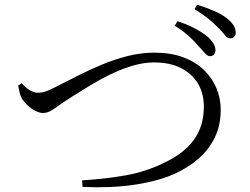

<svg xmlns="http://www.w3.org/2000/svg" viewBox="-20 -814 1040 800"><path d="M805.7 -623.4Q789.7 -642.7 766.1 -664.1Q742.5 -685.5 707.6 -707L719.9 -725.3Q757.9 -713.4 787.7 -697.8Q817.5 -682.2 837.7 -667.2Q876.3 -635.5 877.5 -607.8Q878.5 -595.6 872.8 -588.2Q867.2 -580.8 856.8 -580Q844.4 -579.2 833.3 -592.9Q822.2 -606.6 805.7 -623.4ZM888.7 -699Q870.9 -717.6 848.1 -736.1Q825.3 -754.6 790.6 -775.9L801.1 -794.2Q840.4 -782.3 871 -768.8Q901.6 -755.4 921.5 -740.8Q940.9 -726 951 -711.6Q961.1 -697.2 962.1 -681Q963.1 -669.5 956.7 -661.9Q950.4 -654.4 938.9 -654.4Q927.8 -653.6 917.2 -667.5Q906.6 -681.4 888.7 -699ZM70.4 -467Q86.3 -449.1 103.9 -438.3Q121.5 -427.6 137.2 -427.6Q147.2 -427.6 157.2 -429.4Q167.3 -431.2 183.4 -438.1Q199.5 -445.1 225.5 -458.6Q261.1 -477 306.6 -499.8Q352.1 -522.7 404.2 -544.5Q456.4 -566.4 511.7 -580.5Q567.1 -594.6 623.2 -594.6Q691.4 -594.6 743.2 -575.4Q794.9 -556.1 829.6 -522.5Q864.3 -488.8 882 -446.4Q899.6 -403.9 899.6 -357.4Q899.6 -292.6 875.6 -242.5Q851.6 -192.4 809.5 -155.1Q767.5 -117.8 712.7 -92.2Q679.8 -76.6 636.7 -64.5Q593.6 -52.4 543.6 -44.8Q493.5 -37.2 438.2 -34.8Q382.8 -32.5 324.1 -35.1L321.9 -62.4Q421.7 -68.7 504.8 -83.6Q587.8 -98.4 663.4 -135.4Q747.7 -175.3 788.5 -232.3Q829.4 -289.2 829.4 -369.3Q829.4 -425.4 804.2 -466.8Q779 -508.2 732.7 -531.1Q686.4 -553.9 622.4 -553.9Q586.1 -553.9 548.5 -544.4Q510.8 -534.8 474.1 -519.4Q437.3 -504 403.7 -485.6Q370.1 -467.3 341.5 -449.4Q312.8 -431.4 290.1 -417.6Q235 -382.7 208.7 -362.9Q182.4 -343.1 160 -343.1Q144.9 -343.1 127.2 -352.3Q109.5 -361.4 94.9 -375.2Q80.3 -388.9 72.1 -401.3Q65.1 -413.8 61.8 -428.1Q58.6 -442.4 55.6 -457.2Z"/></svg>

Font: Noto Serif KR
Style: Regular
Weight: 200
Designer: Ryoko NISHIZUKA 西塚涼子 (kana & ideographs); Frank Grießhammer (Latin, Greek & Cyrillic); Wenlong ZHANG 张文龙 (bopomofo); San
Foundry: Adobe
Version: Version 2.001;hotconv 1.1.0;makeotfexe 2.6.0